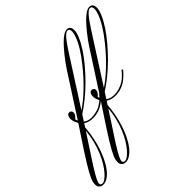

<svg xmlns="http://www.w3.org/2000/svg" viewBox="-585 -1011 1634 1634"><g transform="rotate(-45 232.0 -193.5)"><path d="M-22 -70.3Q-35.6 105.5 -103.5 242.2Q-147.5 331.1 -202.1 366.2Q-230 384.3 -254.4 384.3Q-278.8 384.3 -292.2 370.8Q-305.7 357.4 -306.2 340.6Q-306.6 323.7 -304 308.6Q-301.3 293.5 -292.2 272.7Q-283.2 252 -267.3 222.9Q-251.5 193.8 -226.1 152.8L-165 56.6L-36.1 -138.7Q-50.8 -161.6 -56.2 -184.6Q-61.5 -207.5 -59.3 -222.2Q-57.1 -236.8 -48.8 -246.8Q-40.5 -256.8 -28.6 -256.8Q-16.6 -256.8 -9 -249Q-1.5 -241.2 -1.5 -231.4Q-1.5 -221.7 -4.2 -214.6Q-6.8 -207.5 -11.2 -201.2Q-21.5 -185.5 -33.2 -179.7Q-31.2 -168.9 -24.9 -155.8L214.8 -527.3Q246.1 -575.7 287.8 -627.9Q329.6 -680.2 358.9 -709.5Q420.4 -771 456.5 -771Q477.5 -771 487.8 -758.8Q498 -746.6 499 -720.5Q500 -694.3 480.5 -648.2Q460.9 -602.1 426.8 -550Q392.6 -498 346.9 -443.6Q301.3 -389.2 250 -337.9Q141.6 -231.4 40 -167L5.4 -113.3Q42 -81.5 113.8 -93.8Q160.6 -101.1 187.5 -118.9Q214.4 -136.7 228 -148.9Q206.1 -189.5 210.9 -221.2Q216.3 -256.8 242.7 -256.8Q253.9 -256.8 261.5 -249Q269 -241.2 269 -231.4Q269 -221.7 266.4 -214.6Q263.7 -207.5 259.3 -201.2Q249 -185.5 237.3 -179.7Q238.3 -175.8 239.3 -171.4Q240.2 -167 242.2 -162.6Q257.3 -177.7 271 -194.8L486.3 -528.3Q515.1 -573.7 557.6 -627Q600.1 -680.2 629.4 -709.5Q690.9 -771 727.1 -771Q748 -771 758.3 -758.8Q768.6 -746.6 769.5 -720.5Q770.5 -694.3 751 -648.2Q731.4 -602.1 697.3 -550Q663.1 -498 617.4 -443.6Q571.8 -389.2 520.5 -337.9Q412.1 -231.4 310.5 -167L275.9 -113.3Q299.3 -93.3 337.2 -90.8Q375 -88.4 409.2 -98.9Q443.4 -109.4 469.2 -126Q504.4 -148.9 543.9 -197.8L555.2 -189.9Q549.8 -185.1 540.5 -173.8Q531.2 -162.6 517.3 -149.2Q503.4 -135.7 485.1 -121.8Q466.8 -107.9 443.4 -97.2Q391.1 -72.8 329.6 -79.1Q294.4 -83 268.6 -101.6L248 -70.3Q234.4 105.5 166.5 242.2Q122.6 330.6 67.9 366.2Q40.5 384.3 16.1 384.3Q-8.3 384.3 -21.7 370.8Q-35.2 357.4 -35.6 340.6Q-36.1 323.7 -33.4 308.6Q-30.8 293.5 -21.7 272.7Q-12.7 252 3.2 222.9Q19 193.8 44.4 152.8L105.5 56.6L231.9 -135.3Q155.8 -69.3 59.1 -79.1Q23.9 -83 -2 -101.6ZM328.1 -194.3Q469.2 -290.5 606.4 -461.4Q707 -586.4 737.8 -677.7Q756.8 -734.4 740.2 -752.9Q733.9 -759.8 725.3 -759.8Q716.8 -759.8 706.1 -753.2Q695.3 -746.6 679.7 -729.5Q648.9 -695.3 604 -625ZM57.6 -194.3Q198.7 -290.5 335.9 -461.4Q436.5 -586.4 467.3 -677.7Q486.3 -734.4 469.7 -752.9Q463.4 -759.8 454.8 -759.8Q446.3 -759.8 435.5 -753.2Q424.8 -746.6 409.2 -729.5Q378.4 -695.3 333.5 -625ZM232.4 -45.9 67.9 206.1 28.8 270.5Q-6.3 331.5 -6.3 351.6Q-6.3 359.9 -0.2 366Q5.9 372.1 17.8 372.1Q29.8 372.1 49.6 358.4Q69.3 344.7 91.6 319.3Q113.8 293.9 136.5 257.1Q159.2 220.2 178.7 173.8Q221.7 70.3 232.4 -45.9ZM-38.1 -45.9 -202.6 206.1 -241.7 270.5Q-276.9 331.5 -276.9 351.6Q-276.9 359.9 -270.8 366Q-264.6 372.1 -252.7 372.1Q-240.7 372.1 -220.9 358.4Q-201.2 344.7 -179 319.3Q-156.7 293.9 -134 257.1Q-111.3 220.2 -91.8 173.8Q-48.8 70.3 -38.1 -45.9Z"/></g></svg>

Font: Pinyon Script
Style: Regular
Weight: 400
Designer: Nicole Fally
Foundry: Nicole Fally
Version: Version 1.005